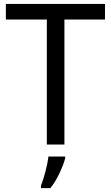

<svg xmlns="http://www.w3.org/2000/svg" viewBox="-20 -734 564 975"><path d="M307.1 -634.8H513.2V-713.9H9.8V-634.8H217.8V0H307.1ZM226.1 61C223.6 82 218.3 107.9 210.4 138.7C202.1 168.9 194.8 192.4 188 209V221.2H235.8C253.4 199.7 269 173.8 283.2 143.1C297.4 112.3 306.6 87.9 311 69.8V61Z"/></svg>

Font: Avrile Sans
Style: Regular
Weight: 400
Designer: Monotype Design Team, Google (font), Stefan Peev (BGR Cyrillic), Cristiano Sobral (main changes)
Foundry: The Avrile Sans Project Authors
Version: Version 3.110